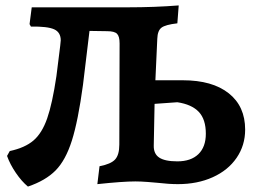

<svg xmlns="http://www.w3.org/2000/svg" viewBox="-20 -669 943 708"><path d="M884 -191Q884 -133 852.5 -87Q821 -41 764.5 -15.5Q708 10 636 10Q603 10 560 5Q550 4 524.5 2Q499 0 479 0Q433 0 339 10L347 -56Q389 -64 404.5 -81Q420 -98 420 -136L421 -509Q421 -535 411.5 -544.5Q402 -554 375 -554L310 -555L286 -356Q268 -223 245 -150.5Q222 -78 185 -40.5Q148 -3 83 19Q60 0 38.5 -31.5Q17 -63 6 -94L16 -112Q72 -124 103.5 -151Q135 -178 154 -232.5Q173 -287 188 -388L202 -500Q204 -516 204 -520Q204 -550 179.5 -561Q155 -572 94 -571L89 -580L97 -642H451Q551 -642 639 -649L634 -583Q590 -578 575.5 -567Q561 -556 560 -526L553 -373H654Q763 -373 823.5 -325Q884 -277 884 -191ZM739 -176Q739 -229 713 -256.5Q687 -284 634 -292L550 -286L547 -133Q546 -102 567 -88Q588 -74 634 -74Q684 -74 711.5 -100.5Q739 -127 739 -176Z"/></svg>

Font: Alegreya
Style: Bold
Weight: 700
Designer: Juan Pablo del Peral
Foundry: Huerta Tipografica
Version: Version 2.008; ttfautohint (v1.8)